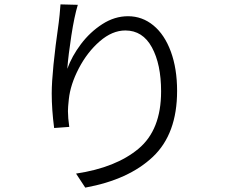

<svg xmlns="http://www.w3.org/2000/svg" viewBox="-20 -809 1040 876"><path d="M287 -495Q308 -553 349.5 -608Q391 -663 447 -699Q503 -735 564 -735Q629 -735 680 -693Q731 -651 759.5 -573.5Q788 -496 788 -394Q788 -198 677.5 -93.5Q567 11 369 47L327 -17Q508 -44 611.5 -130Q715 -216 715 -392Q715 -516 673 -593Q631 -670 552 -670Q492 -670 435 -620.5Q378 -571 339.5 -497Q301 -423 294 -356Q290 -320 290 -302Q290 -272 296 -230L227 -225Q216 -309 216 -383Q216 -482 248 -706Q252 -735 256 -789L335 -787Q319 -734 305.5 -646.5Q292 -559 287 -495Z"/></svg>

Font: Sinter Normal
Style: Regular
Weight: 350
Foundry: Adobe & rsms
Version: Version 1.000